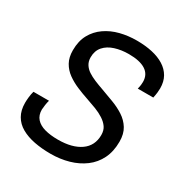

<svg xmlns="http://www.w3.org/2000/svg" viewBox="-165 -825 921 965"><g transform="rotate(30 295.0 -343.0)"><path d="M262 12Q210 12 166.5 3.5Q123 -5 90.5 -23.5Q58 -42 40.5 -72.5Q23 -103 23 -146Q23 -160 25 -179Q27 -198 32 -215H122Q118 -201 116 -186.5Q114 -172 113 -159Q113 -126 131 -106Q149 -86 181.5 -77Q214 -68 258 -68Q300 -68 332.5 -76.5Q365 -85 388.5 -101.5Q412 -118 424 -142Q436 -166 436 -197Q436 -224 423.5 -242Q411 -260 389.5 -274Q368 -288 341 -298.5Q314 -309 284 -319Q251 -330 218 -344Q185 -358 158 -377.5Q131 -397 115 -425.5Q99 -454 99 -495Q99 -549 120 -587Q141 -625 177 -650Q213 -675 258.5 -686.5Q304 -698 354 -698Q403 -698 443.5 -689Q484 -680 513.5 -661.5Q543 -643 559 -615Q575 -587 575 -548Q575 -537 573.5 -523.5Q572 -510 568 -491H478Q482 -507 483 -516.5Q484 -526 484 -533Q484 -576 450.5 -597.5Q417 -619 353 -619Q310 -619 273.5 -607.5Q237 -596 215.5 -571.5Q194 -547 194 -509Q194 -486 204.5 -469Q215 -452 233 -440Q251 -428 275 -418Q299 -408 325 -399Q360 -386 396.5 -372.5Q433 -359 464 -339Q495 -319 513.5 -289Q532 -259 532 -214Q532 -157 511 -114.5Q490 -72 452.5 -44Q415 -16 366 -2Q317 12 262 12Z"/></g></svg>

Font: Archivo SemiCondensed
Style: Italic
Weight: 400
Width: 4
Italic angle: -10°
Designer: Hector Gatti
Foundry: Omnibus-Type
Version: Version 2.001